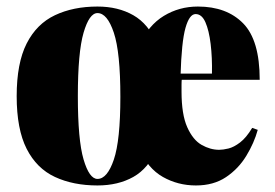

<svg xmlns="http://www.w3.org/2000/svg" viewBox="-20 -553 840 587"><path d="M278 -533Q341 -533 387.5 -506.5Q434 -480 459.5 -420Q485 -360 485 -259Q485 -158 459.5 -98Q434 -38 387.5 -12Q341 14 278 14Q204 14 148 -12Q92 -38 61.5 -98Q31 -158 31 -259Q31 -360 61.5 -420Q92 -480 148 -506.5Q204 -533 278 -533ZM278 -513Q253 -513 235.5 -453Q218 -393 218 -259Q218 -125 235.5 -65.5Q253 -6 278 -6Q308 -6 328 -65Q348 -124 348 -257Q348 -393 328 -453Q308 -513 278 -513ZM585 -533Q673 -533 723.5 -481.5Q774 -430 774 -309H481L479 -328H628Q629 -377 624 -418.5Q619 -460 608 -485Q597 -510 578 -510Q559 -510 547 -467.5Q535 -425 532 -322L536 -314Q535 -304 535 -294Q535 -284 535 -273Q535 -203 552.5 -164Q570 -125 596.5 -110Q623 -95 650 -95Q662 -95 678.5 -99Q695 -103 714 -117.5Q733 -132 751 -162L768 -156Q757 -116 733 -76.5Q709 -37 671 -11.5Q633 14 579 14Q524 14 478 -12Q432 -38 405 -98Q378 -158 378 -259Q378 -355 406 -415.5Q434 -476 481 -504.5Q528 -533 585 -533Z"/></svg>

Font: Playfair Display Black
Style: Regular
Weight: 900
Designer: Claus Eggers Sørensen
Foundry: Claus Eggers Sørensen
Version: Version 1.203